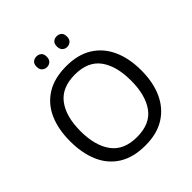

<svg xmlns="http://www.w3.org/2000/svg" viewBox="-238 -1078 1258 1258"><g transform="rotate(-45 390.5 -449.0)"><path d="M720 -358Q720 -247 682.5 -164.5Q645 -82 572 -36Q499 10 391 10Q280 10 206.5 -36Q133 -82 97 -165Q61 -248 61 -359Q61 -469 97 -551Q133 -633 206.5 -679Q280 -725 392 -725Q499 -725 572 -679.5Q645 -634 682.5 -551.5Q720 -469 720 -358ZM156 -358Q156 -223 213 -145.5Q270 -68 391 -68Q513 -68 569 -145.5Q625 -223 625 -358Q625 -493 569 -569.5Q513 -646 392 -646Q271 -646 213.5 -569.5Q156 -493 156 -358ZM251 -859Q251 -885 265 -896.5Q279 -908 298 -908Q317 -908 331 -896.5Q345 -885 345 -859Q345 -834 331 -821.5Q317 -809 298 -809Q279 -809 265 -821.5Q251 -834 251 -859ZM439 -859Q439 -885 452.5 -896.5Q466 -908 485 -908Q504 -908 518 -896.5Q532 -885 532 -859Q532 -834 518 -821.5Q504 -809 485 -809Q466 -809 452.5 -821.5Q439 -834 439 -859Z"/></g></svg>

Font: Noto Sans Mandaic
Style: Regular
Weight: 400
Designer: Monotype Design Team
Foundry: Monotype Imaging Inc.
Version: Version 2.002; ttfautohint (v1.8.4.7-5d5b)